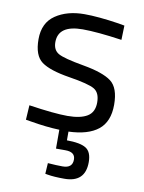

<svg xmlns="http://www.w3.org/2000/svg" viewBox="-83 -568 631 843"><g transform="rotate(10 232.5 -146.5)"><path d="M356 127Q356 217 263 217Q217 217 188 212L177 210L180 162Q219 165 246 165Q290 165 290 127Q290 93 246 93H204V9Q146 7 76 -5L52 -9L56 -74Q170 -57 228 -57Q286 -57 316.5 -75.5Q347 -94 347 -137.5Q347 -181 321 -196.5Q295 -212 207 -226Q119 -240 82 -267Q45 -294 45 -367Q45 -440 96.5 -475Q148 -510 225 -510Q286 -510 378 -496L406 -491L404 -427Q293 -443 229 -443Q120 -443 120 -367Q120 -332 145 -317.5Q170 -303 259 -287.5Q348 -272 385 -244Q422 -216 422 -140.5Q422 -65 377 -29Q332 7 245 10V49Q304 49 330 65Q356 81 356 127Z"/></g></svg>

Font: Titillium Web
Style: Regular
Weight: 400
Version: Version 1.002;PS 57.000;hotconv 1.0.70;makeotf.lib2.5.55311